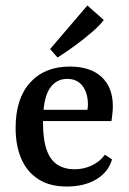

<svg xmlns="http://www.w3.org/2000/svg" viewBox="-20 -671 470 701"><path d="M37 -204Q37 -311 90 -369.5Q143 -428 235 -428Q310 -428 351 -390Q392 -352 392 -283Q392 -272 390.5 -257Q389 -242 387 -229H105V-270H299Q300 -275 300.5 -279Q301 -283 301 -289Q301 -331 281.5 -357Q262 -383 225 -383Q184 -383 160.5 -346.5Q137 -310 137 -224Q137 -161 150.5 -123.5Q164 -86 190 -69.5Q216 -53 252 -53Q286 -53 315.5 -67Q345 -81 363 -106L389 -89Q376 -43 332 -16.5Q288 10 224 10Q161 10 119.5 -17Q78 -44 57.5 -92Q37 -140 37 -204ZM163 -492 299 -651 359 -598Q343 -577 315 -553Q287 -529 254.5 -505Q222 -481 190 -461Z"/></svg>

Font: Yrsa Medium
Style: Regular
Weight: 500
Designer: Anna Giedrys (Yrsa+Rasa design), David Brezina (Yrsa art-direction, Rasa art-direction, design)
Foundry: Rosetta Type Foundry
Version: Version 2.004